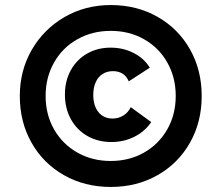

<svg xmlns="http://www.w3.org/2000/svg" viewBox="-20 -730 845 760"><path d="M237 -355.8Q237 -409.7 260.2 -452Q283.4 -494.2 324.7 -517.8Q366 -541.4 417.8 -541.4Q467.7 -541.4 509.1 -520.2Q550.6 -499 573 -462L489.6 -408Q481.4 -428 465.4 -438.2Q449.4 -448.4 427.2 -448.4Q403.8 -448.4 386.1 -437.1Q368.4 -425.8 358.8 -404.5Q349.2 -383.2 349.2 -354.4Q349.2 -311.6 369.7 -286.2Q390.2 -260.8 425.6 -260.8Q449.1 -260.8 468.4 -272.8Q487.6 -284.8 497.6 -305.8L578.6 -246.8Q553.8 -209.8 512.2 -188.8Q470.6 -167.8 420.6 -167.8Q367.8 -167.8 325.9 -191.7Q284 -215.6 260.5 -258.4Q237 -301.2 237 -355.8ZM58.4 -350Q58.4 -451 105.9 -533Q153.4 -615 235.4 -662.5Q317.4 -710 418.4 -710Q521.4 -710 603.4 -663.5Q685.4 -617 731.9 -535Q778.4 -453 778.4 -350Q778.4 -247 731.9 -165Q685.4 -83 603.4 -36.5Q521.4 10 418.4 10Q315.4 10 233.4 -36.5Q151.4 -83 104.9 -165Q58.4 -247 58.4 -350ZM675.6 -350.5Q675.6 -423.4 642.4 -482.3Q609.2 -541.2 550.5 -574.5Q491.9 -607.8 418.4 -607.8Q345 -607.8 286.1 -574.5Q227.2 -541.3 193.9 -482.4Q160.6 -423.6 160.6 -350Q160.6 -276.5 194 -217.9Q227.4 -159.4 286.1 -126.1Q344.8 -92.8 418.3 -92.8Q491.8 -92.8 550.3 -126.1Q608.8 -159.5 642.2 -218.1Q675.6 -276.8 675.6 -350.5Z"/></svg>

Font: Fixel Italic Variable Display Thin
Style: Italic
Weight: 100
Italic angle: -10°
Designer: AlfaBravo + MacPaw
Foundry: Kyrylo Tkachov, Marchela Mozhyna, Serhii Makarenko, Maria Weinstein, Zakhar Kryvoshyya
Version: Version 1.210;Glyphs 3.2 (3217)